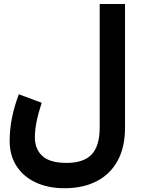

<svg xmlns="http://www.w3.org/2000/svg" viewBox="-20 -694 714 972"><path d="M484.7 -673.6V-48.1Q484.7 43.7 444.6 87.2Q404.4 130.7 316.4 130.7Q233.6 130.7 195.1 96.2Q156.6 61.6 156.6 1.8Q156.6 -33.6 164.5 -74.8Q172.4 -116.1 191 -173.6L75.3 -216.7Q52.4 -156.1 40.6 -97.6Q28.9 -39.1 28.9 19.8Q28.9 93.3 63.8 146.9Q98.6 200.6 161.2 229.7Q223.8 258.9 306.6 258.9Q400.8 258.9 469.5 223.4Q538.2 188 575.6 119.6Q612.9 51.3 612.9 -48.1V-673.6Z"/></svg>

Font: Estedad-VF-FD Black
Style: Regular
Weight: 900
Designer: Amin Abedi
Version: Version 4.000